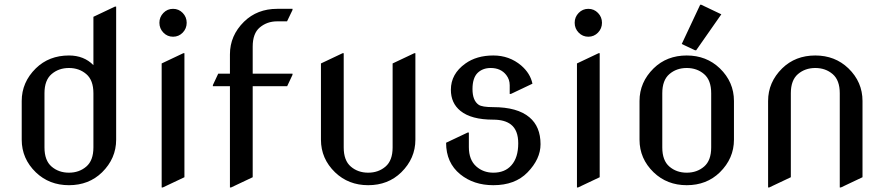

<svg xmlns="http://www.w3.org/2000/svg" viewBox="-20 -785 3795 824"><path d="M170.9 -152.3Q170.9 -96.2 201.4 -70.1Q231.9 -43.9 275.9 -43.9Q319.8 -43.9 350.3 -70.1Q380.9 -96.2 380.9 -152.3V-384.8Q380.9 -440.9 350.3 -467Q319.8 -493.2 275.9 -493.2Q231.9 -493.2 201.4 -467Q170.9 -440.9 170.9 -384.8ZM73.2 -185.5V-351.6Q73.2 -432.1 133.8 -491.7Q190.4 -546.9 275.9 -546.9Q340.3 -546.9 380.9 -505.4V-712.9L473.6 -756.8H478.5V-185.5Q478.5 -105 418 -45.4Q361.3 9.8 275.9 9.8Q191.4 9.8 133.8 -45.4Q73.2 -104 73.2 -185.5Z M681.2 -645Q664.1 -662.6 664.1 -687.3Q664.1 -711.9 681.2 -729.5Q698.2 -747.1 722.7 -747.1Q747.1 -747.1 764.2 -729.5Q781.2 -711.9 781.2 -687.3Q781.2 -662.6 764.2 -645Q747.1 -627.4 722.7 -627.4Q698.2 -627.4 681.2 -645ZM673.8 19.5V-512.7L766.6 -556.6H771.5V-24.4L678.7 19.5Z M966.8 19.5V-415H893.6V-419.9L916.5 -468.8H966.8V-551.8Q966.8 -632.3 1027.3 -691.9Q1084 -747.1 1169.4 -747.1H1235.4V-742.2L1211.9 -693.4H1169.4Q1126 -693.4 1094.7 -667Q1064.5 -641.6 1064.5 -585V-468.8H1235.4V-463.9L1212.4 -415H1064.5V-24.4L971.7 19.5Z M1357.4 -512.7 1450.2 -556.6H1455.1V-152.3Q1455.1 -96.2 1485.6 -70.1Q1516.1 -43.9 1560.1 -43.9Q1604 -43.9 1634.5 -70.1Q1665 -96.2 1665 -152.3V-512.7L1757.8 -556.6H1762.7V-185.5Q1762.7 -105 1702.1 -45.4Q1645.5 9.8 1560.1 9.8Q1475.6 9.8 1418 -45.4Q1357.4 -104 1357.4 -185.5Z M1894.5 -172.4 1987.3 -216.3H1992.2V-153.8Q1992.2 -99.1 2023.9 -70.8Q2054.2 -43.9 2097.2 -43.9Q2147 -43.9 2174.8 -75.7Q2204.1 -108.4 2204.1 -169.9Q2204.1 -226.1 2172.9 -250.5Q2146 -271.5 2096.7 -271.5Q2002.4 -271.5 1956.1 -309.1Q1915 -342.3 1915 -399.9Q1915 -467.8 1977.1 -512.2Q2025.4 -546.9 2097.2 -546.9Q2166 -546.9 2216.8 -503.9Q2255.9 -470.2 2265.1 -425.8L2172.4 -381.8H2167.5V-419.4Q2167.5 -443.8 2152.8 -462.9Q2129.4 -493.2 2085.9 -493.2Q2051.3 -493.2 2029.3 -471.7Q2007.8 -449.7 2007.8 -402.8Q2007.8 -353.5 2034.2 -335.4Q2048.8 -325.2 2096.7 -325.2Q2200.2 -325.2 2252 -281.7Q2299.8 -241.7 2299.8 -166Q2299.8 -102.5 2243.7 -44.9Q2190.4 9.8 2097.2 9.8Q2012.7 9.8 1955.1 -37.1Q1894.5 -86.4 1894.5 -172.4Z M2463.4 -645Q2446.3 -662.6 2446.3 -687.3Q2446.3 -711.9 2463.4 -729.5Q2480.5 -747.1 2504.9 -747.1Q2529.3 -747.1 2546.4 -729.5Q2563.5 -711.9 2563.5 -687.3Q2563.5 -662.6 2546.4 -645Q2529.3 -627.4 2504.9 -627.4Q2480.5 -627.4 2463.4 -645ZM2456.1 19.5V-512.7L2548.8 -556.6H2553.7V-24.4L2460.9 19.5Z M2724.6 -185.5V-351.6Q2724.6 -432.1 2785.2 -491.7Q2841.8 -546.9 2927.2 -546.9Q3011.7 -546.9 3069.3 -491.7Q3129.9 -433.1 3129.9 -351.6V-185.5Q3129.9 -105 3069.3 -45.4Q3012.7 9.8 2927.2 9.8Q2842.8 9.8 2785.2 -45.4Q2724.6 -104 2724.6 -185.5ZM2822.3 -152.3Q2822.3 -96.2 2852.8 -70.1Q2883.3 -43.9 2927.2 -43.9Q2971.2 -43.9 3001.7 -70.1Q3032.2 -96.2 3032.2 -152.3V-384.8Q3032.2 -440.9 3001.7 -467Q2971.2 -493.2 2927.2 -493.2Q2883.3 -493.2 2852.8 -467Q2822.3 -440.9 2822.3 -384.8ZM2984.9 -764.6H2989.7L3075.7 -723.6L2967.8 -569.3H2962.9L2905.8 -596.2Z M3276.4 19.5V-351.6Q3276.4 -432.1 3336.9 -491.7Q3393.6 -546.9 3479 -546.9Q3563.5 -546.9 3621.1 -491.7Q3681.6 -433.1 3681.6 -351.6V-24.4L3588.9 19.5H3584V-384.8Q3584 -440.9 3553.5 -467Q3522.9 -493.2 3479 -493.2Q3435.1 -493.2 3404.5 -467Q3374 -440.9 3374 -384.8V-24.4L3281.2 19.5Z"/></svg>

Font: Nova Slim
Style: Book
Weight: 400
Version: Version 2.000